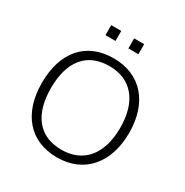

<svg xmlns="http://www.w3.org/2000/svg" viewBox="-200 -1045 1164 1211"><g transform="rotate(30 382.5 -439.0)"><path d="M65 -353C65 -131 183 8 382 8C576 8 700 -131 700 -354C700 -576 577 -713 382 -713C181 -713 65 -576 65 -353ZM131 -353C131 -545 218 -657 382 -657C542 -657 635 -546 635 -353C635 -160 541 -48 382 -48C218 -48 131 -161 131 -353ZM429 -813H502V-886H429ZM262 -813H335V-886H262Z"/></g></svg>

Font: Poppy and Pepper Light
Style: Regular
Weight: 300
Designer: Thy Ha
Foundry: Thy Ha
Version: Version 0.001;Glyphs 3.2 (3227)